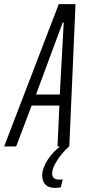

<svg xmlns="http://www.w3.org/2000/svg" viewBox="-60 -708 423 928"><path d="M-40 0 224 -688H305L275 0H218L227 -198H93L18 0ZM114 -251H229L248 -599H243ZM206 200Q184 200 170.5 192.5Q157 185 150.5 171Q144 157 144 140Q144 105 171 63.5Q198 22 244 -11L275 -1Q259 12 239.5 35.5Q220 59 206 85Q192 111 192 131Q192 144 200 152Q208 160 227 160Q230 160 233.5 160Q237 160 243 159L234 197Q227 199 220.5 199.5Q214 200 206 200Z"/></svg>

Font: Saira UltraCondensed
Style: Italic
Weight: 400
Width: 1
Italic angle: -12°
Designer: Hector Gatti with collaboration of the Omnibus-Type team
Foundry: Omnibus-Type
Version: Version 1.101